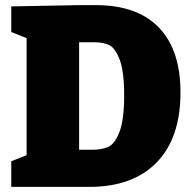

<svg xmlns="http://www.w3.org/2000/svg" viewBox="-20 -730 746 750"><path d="M354 -710Q516 -710 600.5 -622.5Q685 -535 685 -369Q685 -191 592 -95.5Q499 0 329 0H24V-100L84 -124V-581L24 -605V-705L289 -710ZM339 -145Q376 -145 401.5 -155.5Q427 -166 446 -213Q465 -260 465 -358Q465 -453 447 -498.5Q429 -544 405.5 -554.5Q382 -565 349 -565H289V-145Z"/></svg>

Font: Bitter Pro Black
Style: Regular
Weight: 900
Designer: Sol Matas, and Bitter project Authors
Foundry: Sol Matas
Version: Version 1.010